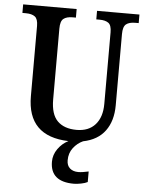

<svg xmlns="http://www.w3.org/2000/svg" viewBox="-62 -763 785 1051"><g transform="rotate(5 330.5 -237.0)"><path d="M661 -714V-667H642Q609 -667 592 -653.5Q575 -640 575 -599V-208Q575 -122 534.5 -67Q494 -12 414 4Q383 18 361 46.5Q339 75 339 115Q339 144 356.5 159Q374 174 402 174Q424 174 459 166V224Q446 231 423 235.5Q400 240 384 240Q254 240 254 130Q254 92 277 59.5Q300 27 334 10Q108 3 108 -217V-603Q108 -641 91 -654Q74 -667 41 -667H22V-714H316V-667H298Q265 -667 248 -653.5Q231 -640 231 -599V-210Q231 -128 268 -91.5Q305 -55 373 -55Q439 -55 475.5 -96Q512 -137 512 -210V-603Q512 -642 495 -654.5Q478 -667 446 -667H428V-714Z"/></g></svg>

Font: Noto Serif NarrowSemiBold
Style: Regular
Weight: 600
Width: 4
Designer: Monotype Design Team
Foundry: Monotype Imaging Inc.
Version: Version 1.001